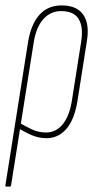

<svg xmlns="http://www.w3.org/2000/svg" viewBox="-20 -505 360 710"><path d="M4 185Q-1 185 0 180L84 -351Q95 -416 126 -450.5Q157 -485 208 -485Q264 -485 288 -450.5Q312 -416 301 -351L267 -135Q256 -64 226 -29Q196 6 152 6Q123 6 96.5 -5.5Q70 -17 45 -33L49 -53Q73 -38 98 -26.5Q123 -15 150 -15Q187 -15 212 -45.5Q237 -76 246 -134L280 -350Q289 -405 271 -434.5Q253 -464 206 -464Q167 -464 140.5 -434.5Q114 -405 105 -350L21 180Q20 185 16 185Z"/></svg>

Font: Sofia Sans Extra Condensed Thin
Style: Italic
Weight: 250
Italic angle: -9°
Version: Version 4.100